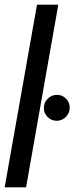

<svg xmlns="http://www.w3.org/2000/svg" viewBox="-55 -805 320 825"><path d="M-35 0 104 -785H195.5L57 0ZM188.5 -286Q166 -286 149.8 -302Q133.5 -318 133.5 -341Q133.5 -364.5 150.2 -381Q167 -397.5 190 -397.5Q212.5 -397.5 228.5 -381.2Q244.5 -365 244.5 -342.5Q244.5 -319 228 -302.5Q211.5 -286 188.5 -286Z"/></svg>

Font: Anybody UltraCondensed Medium
Style: Italic
Weight: 500
Width: 1
Italic angle: -10°
Designer: Tyler Finck
Foundry: Etcetera Type Company
Version: Version 1.010; ttfautohint (v1.8.3) -l 8 -r 50 -G 200 -x 14 